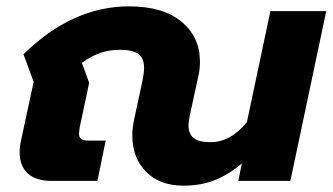

<svg xmlns="http://www.w3.org/2000/svg" viewBox="-20 -570 1048 605"><path d="M397 -143Q397 -168 403 -195L429 -316Q434 -341 434 -356Q434 -386 416.5 -399.5Q399 -413 358 -413Q325 -413 296.5 -403.5Q268 -394 238 -372L261 -309L231 -168Q229 -154 229 -150Q229 -137 236 -132Q243 -127 261 -127H313L287 0H142Q93 0 67.5 -23.5Q42 -47 42 -90Q42 -109 46 -126L86 -312L54 -399Q208 -550 387 -550Q493 -550 551.5 -502Q610 -454 610 -376Q610 -350 605 -330L578 -206Q574 -182 574 -175Q574 -148 590.5 -135Q607 -122 644 -122Q706 -122 758 -185L832 -535H1008L895 0H731L742 -55Q701 -20 657 -2.5Q613 15 558 15Q483 15 440 -29Q397 -73 397 -143Z"/></svg>

Font: Prompt Bold
Style: Bold Italic
Weight: 700
Italic angle: -12°
Designer: Katatrad Team
Foundry: CadsonDemak
Version: Version 1.000